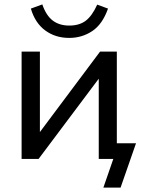

<svg xmlns="http://www.w3.org/2000/svg" viewBox="-20 -721 654 871"><path d="M294 -549Q231 -549 185 -583Q139 -617 120 -682L172 -701Q189 -651 219 -628Q249 -605 294 -605Q340 -605 369 -627Q398 -649 421 -700L470 -682Q445 -611 398.5 -580Q352 -549 294 -549ZM78 0V-487H161V-122L434 -487H510V-71H597L527 130H449L494 0H428V-364L155 0Z"/></svg>

Font: Nunito Sans Medium
Style: Regular
Weight: 500
Designer: Vernon Adams
Foundry: Vernon Adams
Version: Version 3.101; ttfautohint (v1.8.4.7-5d5b);gftools[0.9.27]